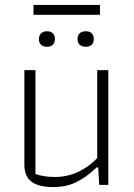

<svg xmlns="http://www.w3.org/2000/svg" viewBox="-20 -751 544 780"><path d="M116 -731H386V-691H116ZM138 -592Q138 -607 147 -615.5Q156 -624 171 -624Q186 -624 194.5 -616Q203 -608 203 -592Q203 -577 194.5 -569Q186 -561 171 -561Q156 -561 147 -569Q138 -577 138 -592ZM295 -592Q295 -608 304 -616Q313 -624 329 -624Q344 -624 352.5 -616Q361 -608 361 -592Q361 -577 352.5 -569Q344 -561 329 -561Q313 -561 304 -569Q295 -577 295 -592ZM79 -82V-466H124V-44Q159 -32 203 -32Q254 -32 299 -53.5Q344 -75 375 -109V-466H420V0H383L379 -71H373Q331 -31 290 -11Q249 9 196 9Q138 9 108.5 -12.5Q79 -34 79 -82Z"/></svg>

Font: Athiti Light
Style: Regular
Weight: 300
Designer: CadsonDemak Team
Foundry: CadsonDemak
Version: Version 1.033